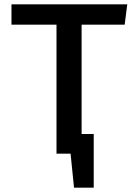

<svg xmlns="http://www.w3.org/2000/svg" viewBox="-20 -710 640 887"><path d="M357 -596V-91H413V157H322L306 0H241V-596H33V-690H568L556 -596Z"/></svg>

Font: Fira Mono Medium
Style: Regular
Weight: 500
Designer: Carrois Corporate & Edenspiekermann AG
Foundry: Carrois Corporate GbR & Edenspiekermann AG
Version: Version 3.206